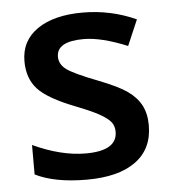

<svg xmlns="http://www.w3.org/2000/svg" viewBox="-45 -592 577 644"><g transform="rotate(-5 243.5 -270.0)"><path d="M444.8 -153.8Q444.8 -74.7 387.2 -32.5Q329.6 9.8 222.2 9.8Q114.3 9.8 48.8 -22.9V-122.1Q144 -78.1 226.1 -78.1Q332 -78.1 332 -142.1Q332 -162.6 320.3 -176.3Q308.6 -189.9 281.7 -204.6Q254.9 -219.2 207 -237.8Q113.8 -273.9 80.8 -310.1Q47.9 -346.2 47.9 -403.8Q47.9 -473.1 103.8 -511.5Q159.7 -549.8 255.9 -549.8Q351.1 -549.8 436 -511.2L398.9 -424.8Q311.5 -460.9 252 -460.9Q161.1 -460.9 161.1 -409.2Q161.1 -383.8 184.8 -366.2Q208.5 -348.6 288.1 -317.9Q355 -292 385.3 -270.5Q415.5 -249 430.2 -220.9Q444.8 -192.9 444.8 -153.8Z"/></g></svg>

Font: f41947593470240   
Style: Regular
Weight: 600
Foundry: Ascender Corporation
Version: Version 1.10